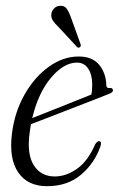

<svg xmlns="http://www.w3.org/2000/svg" viewBox="-20 -633 409 661"><path d="M326 -130Q306 -71.5 259.2 -31.8Q212.5 8 142 8Q75.5 8 43 -39Q10.5 -86 21 -172Q30 -246 64 -306.5Q98 -367 147.5 -402.8Q197 -438.5 251 -438.5Q298 -438.5 321.5 -409.8Q345 -381 346 -339.5Q346.5 -328.5 357.5 -330Q366.5 -331 368.5 -324.5Q371 -316 357 -310.5Q340 -303.5 305.8 -290.2Q271.5 -277 230.2 -261Q189 -245 150.5 -230Q112 -215 86.5 -205.5Q84 -191 82 -176Q72 -102 96.5 -63.8Q121 -25.5 168.5 -25.5Q207.5 -25.5 245 -51.8Q282.5 -78 307.5 -136Q315 -148 321.5 -147Q331 -146 326 -130ZM245 -417.5Q200 -417.5 156 -365.8Q112 -314 91 -226.5Q119 -237.5 157.5 -252.8Q196 -268 233.2 -283Q270.5 -298 294.5 -307.5Q297.5 -320.5 297.5 -342Q297.5 -375.5 283.8 -396.5Q270 -417.5 245 -417.5ZM224 -573.5 257 -482Q260 -474.5 255.5 -471Q250 -466.5 245 -471.5L181 -540.5Q168.5 -552 161.8 -562.5Q155 -573 157 -586.5Q158.5 -596 166.5 -604.2Q174.5 -612.5 187 -613Q201.5 -614 209.2 -603.5Q217 -593 224 -573.5Z"/></svg>

Font: Fraunces 144pt S050 Light
Style: Italic
Weight: 300
Italic angle: -16°
Version: Version 1.000; ttfautohint (v1.8.3)